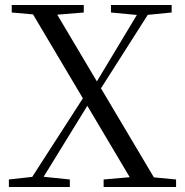

<svg xmlns="http://www.w3.org/2000/svg" viewBox="-20 -748 740 768"><path d="M15.5 0V-30.1L123.4 -42.1H143.1L259.3 -30.1V0ZM82.8 0 329.1 -382 354.9 -359.9H349.7L340 -342.3L129.4 0ZM394.5 0V-30.1L531.6 -42.1H558.5L684.3 -30.1V0ZM372 -376 347.1 -396.6H351.5L361 -411.6L551.4 -728H596.1ZM522.2 0 89.8 -728H186L618.4 0ZM26.9 -698V-728H315.1V-698L179.7 -686.9H152ZM423.8 -698V-728H666.6V-698L556.8 -687.2H537.7Z"/></svg>

Font: Noto Serif SC
Style: Regular
Weight: 200
Designer: Ryoko NISHIZUKA 西塚涼子 (kana & ideographs); Frank Grießhammer (Latin, Greek & Cyrillic); Wenlong ZHANG 张文龙 (bopomofo); San
Foundry: Adobe
Version: Version 2.001;hotconv 1.1.0;makeotfexe 2.6.0